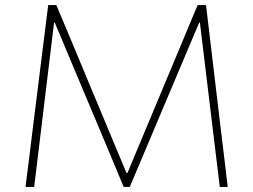

<svg xmlns="http://www.w3.org/2000/svg" viewBox="-20 -733 993 753"><path d="M80 0Q87.5 -59.5 94.8 -116.5Q102 -173.5 110 -240.5L139 -473Q147.5 -539 154.2 -594.5Q161 -650 169 -713H201Q238 -625.5 272.5 -542.8Q307 -460 341 -378L476 -55H480L615 -378Q649.5 -460.5 684 -543Q718.5 -625.5 755 -713H788Q795.5 -651 802 -595.2Q808.5 -539.5 816.5 -473.5L844.5 -238Q852.5 -173.5 859.2 -117.2Q866 -61 873 0H842Q828.5 -110.5 816.5 -210.2Q804.5 -310 794 -396L764 -644H761L648 -376.5Q607 -279.5 565.8 -181.8Q524.5 -84 489 0H465Q443.5 -52 417 -115.2Q390.5 -178.5 362.5 -245.2Q334.5 -312 308 -374.5L195 -644H192L162 -396Q151.5 -310 139.5 -210.2Q127.5 -110.5 114 0Z"/></svg>

Font: Commissioner Thin Thin
Style: Regular
Weight: 250
Version: Version 1.000